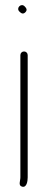

<svg xmlns="http://www.w3.org/2000/svg" viewBox="-20 -673 176 735"><path d="M58 -462V6C58 19.9 48.8 37.2 64.5 41.5C82.2 46.3 86 20.9 86 6V-462C86 -469.9 79.9 -476 72 -476C64.1 -476 58 -469.9 58 -462ZM54 -629C60.6 -622.4 68 -617 77 -626C86 -635 80.6 -642.4 74 -649C60.7 -662.3 40.7 -642.3 54 -629Z"/></svg>

Font: HoneyBee
Style: XLit
Weight: 200
Foundry: Cannot Into Space Fonts
Version: Version 0.89